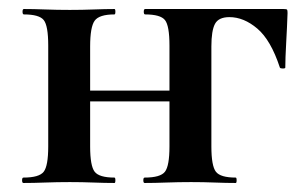

<svg xmlns="http://www.w3.org/2000/svg" viewBox="-20 -406 683 426"><path d="M301 0Q298 0 298 -6Q298 -12 301 -12Q336 -12 346 -25Q356 -38 356 -81V-305Q356 -349 346 -361.5Q336 -374 302 -374Q299 -374 299 -380Q299 -386 302 -386H609Q616 -386 617 -384.5Q618 -383 618 -377Q617 -347 615 -311.5Q613 -276 613 -256Q613 -254 607.5 -254Q602 -254 601 -256Q581 -317 551 -342.5Q521 -368 489 -368Q465 -368 457 -353Q449 -338 449 -303V-81Q449 -38 459 -25Q469 -12 503 -12Q505 -12 505 -6Q505 0 503 0Q482 0 456.5 -1Q431 -2 404 -2Q375.7 -2 349.1 -1Q322.5 0 301 0ZM32 0Q29 0 29 -6Q29 -12 32 -12Q67 -12 77 -25Q87 -38 87 -81V-305Q87 -349 77 -361.5Q67 -374 33 -374Q30 -374 30 -380Q30 -386 33 -386Q54 -386 80.4 -385Q106.9 -384 135 -384Q162 -384 188 -385Q214.1 -386 234 -386Q236 -386 236 -380Q236 -374 234 -374Q200 -374 190 -360Q180 -346 180 -303V-81Q180 -38 190 -25Q200 -12 234 -12Q236 -12 236 -6Q236 0 234 0Q213 0 187.5 -1Q162 -2 135 -2Q106.7 -2 80.1 -1Q53.5 0 32 0ZM132 -181V-205H401V-181Z"/></svg>

Font: Cormorant Garamond Light
Style: Regular
Weight: 300
Designer: Christian Thalmann (Catharsis Fonts)
Foundry: Catharsis Fonts
Version: Version 4.001